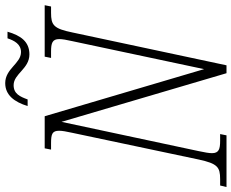

<svg xmlns="http://www.w3.org/2000/svg" viewBox="-118 -812 909 754"><g transform="rotate(-90 337.0 -434.5)"><path d="M501 -774C551 -774 575 -808 590 -860H564C555 -833 541 -807 510 -807C465 -807 445 -869 388 -869C341 -869 314 -833 298 -781H324C335 -811 346 -836 380 -836C425 -836 444 -774 501 -774ZM-20 0H183L188 -25H162C129 -25 113 -30 113 -57C113 -69 116 -85 121 -109L236 -648L427 0H458L587 -605C602 -679 616 -689 664 -689H689L694 -714H492L487 -689H512C545 -689 561 -684 561 -657C561 -645 558 -628 553 -606L443 -88L258 -714H132L127 -689H152C189 -689 201 -684 201 -657C201 -645 198 -629 193 -606L88 -109C72 -35 58 -25 11 -25H-14Z"/></g></svg>

Font: Noto Serif Condensed ExtraLight
Style: Italic
Weight: 200
Width: 3
Italic angle: -12°
Designer: Monotype Design Team
Foundry: Monotype Imaging Inc.
Version: Version 2.013